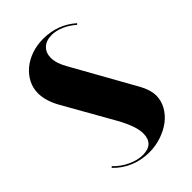

<svg xmlns="http://www.w3.org/2000/svg" viewBox="-166 -565 636 636"><g transform="rotate(-45 152.0 -247.5)"><path d="M274 -458Q255 -475 233 -484.5Q211 -494 191 -494Q165 -494 150 -480Q135 -466 135 -442Q135 -416 155 -382L277 -164Q294 -133 294 -107Q294 -83 282 -61.5Q270 -40 250 -24.5Q230 -9 202.5 0.5Q175 10 145 10Q109 10 77 -3Q45 -16 20 -42L24 -46Q45 -24 72 -11.5Q99 1 123 1Q175 1 175 -49Q175 -82 144 -138L46 -311Q22 -353 22 -389Q22 -414 33 -435Q44 -456 62.5 -471.5Q81 -487 106.5 -496Q132 -505 162 -505Q229 -505 278 -462Z"/></g></svg>

Font: Moniqa Black Display
Style: Regular
Weight: 900
Designer: Rajesh Rajput
Foundry: Rajesh Rajput
Version: Version 1.000